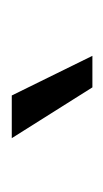

<svg xmlns="http://www.w3.org/2000/svg" viewBox="57 -852 181 336"><g transform="rotate(-90 148.0 -684.5)"><path d="M162.6 -613.8 73.7 -754.9H148.4L217.8 -613.8Z"/></g></svg>

Font: Inter 17pt Light
Style: Regular
Weight: 300
Version: Version 4.001;git-66647c0bb